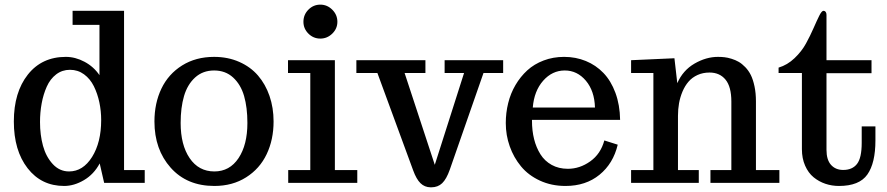

<svg xmlns="http://www.w3.org/2000/svg" viewBox="-20 -781 3790 820"><path d="M405.8 -83Q380.9 -36.6 338.6 -11.7Q296.4 13.2 253.9 13.2Q156.7 13.2 97.9 -62.5Q39.1 -138.2 39.1 -262.2Q39.1 -386.7 98.9 -462.4Q158.7 -538.1 261.2 -538.1Q301.8 -538.1 341.1 -517.1Q380.4 -496.1 404.8 -460V-674.8H290V-734.9H509.8V-54.7H598.1V0H424.8ZM278.8 -482.9Q245.6 -482.9 220 -463.4Q194.3 -443.8 179.7 -410.9Q165 -377.9 158 -339.6Q150.9 -301.3 150.9 -259.8Q150.9 -205.1 163.6 -158.4Q176.3 -111.8 205.3 -80.3Q234.4 -48.8 274.9 -48.8Q334.5 -48.8 373.3 -110.8Q412.1 -172.9 412.1 -268.1Q412.1 -307.1 404.3 -344Q396.5 -380.9 380.9 -412.6Q365.2 -444.3 338.9 -463.6Q312.5 -482.9 278.8 -482.9Z M751.5 -255.9Q751.5 -162.1 790 -105.5Q828.6 -48.8 895.5 -48.8Q960.9 -48.8 998.8 -105.7Q1036.6 -162.6 1036.6 -255.9Q1036.6 -321.8 1022.5 -370.8Q1008.3 -419.9 975.6 -450Q942.9 -480 894.5 -480Q846.2 -480 813.2 -450Q780.3 -419.9 765.9 -370.6Q751.5 -321.3 751.5 -255.9ZM895.5 13.2Q778.3 13.2 709 -64.7Q639.6 -142.6 639.6 -262.2Q639.6 -340.3 669.4 -402.6Q699.2 -464.8 757.8 -501.5Q816.4 -538.1 894.5 -538.1Q953.1 -538.1 1001.5 -516.8Q1049.8 -495.6 1081.8 -458.5Q1113.8 -421.4 1131.1 -371.1Q1148.4 -320.8 1148.4 -262.2Q1148.4 -184.6 1118.9 -122.6Q1089.4 -60.5 1031.2 -23.7Q973.1 13.2 895.5 13.2Z M1275.9 -688Q1275.9 -718.3 1297.1 -739.7Q1318.4 -761.2 1348.1 -761.2Q1377.4 -761.2 1399.2 -739.5Q1420.9 -717.8 1420.9 -688Q1420.9 -658.7 1399.2 -637.5Q1377.4 -616.2 1348.1 -616.2Q1318.4 -616.2 1297.1 -637.5Q1275.9 -658.7 1275.9 -688ZM1410.2 -523.9V-54.7H1505.9V0H1210.9V-54.7H1305.2V-469.2H1210V-523.9Z M1818.8 19Q1793.5 18.6 1775.9 1.5Q1758.3 -15.6 1744.6 -53.2L1591.8 -469.2H1502V-523.9H1796.9V-469.2H1708L1836.9 -77.1L1961.9 -469.2H1878.9V-523.9H2128.9V-469.2H2044.9L1900.9 -56.2Q1886.7 -16.1 1868.4 1.5Q1850.1 19 1821.8 19Z M2255.4 -321.8H2521Q2519 -392.6 2482.2 -436.3Q2445.3 -480 2392.1 -480Q2338.4 -480 2299.8 -436.3Q2261.2 -392.6 2255.4 -321.8ZM2140.1 -255.4Q2140.1 -299.3 2150.4 -340.8Q2160.6 -382.3 2181.6 -418Q2202.6 -453.6 2231.9 -480.5Q2261.2 -507.3 2301.8 -522.7Q2342.3 -538.1 2389.2 -538.1Q2439 -538.1 2481.9 -520.5Q2524.9 -502.9 2557.1 -469.5Q2589.4 -436 2608.4 -384.5Q2627.4 -333 2628.4 -269H2252V-265.1Q2252 -223.1 2261 -187Q2270 -150.9 2288.1 -122.1Q2306.2 -93.3 2336.2 -76.7Q2366.2 -60.1 2405.3 -60.1Q2456.1 -60.1 2500.7 -91.8Q2545.4 -123.5 2561 -181.2L2618.2 -163.1Q2599.1 -82.5 2540.5 -34.7Q2481.9 13.2 2395 13.2Q2335.4 13.2 2286.1 -9.5Q2236.8 -32.2 2205.3 -70.3Q2173.8 -108.4 2157 -156Q2140.1 -203.6 2140.1 -255.4Z M2964.4 0H2675.3V-54.7H2770.5V-469.2H2675.3V-523.9L2860.4 -532.2L2872.6 -425.8Q2896.5 -480.5 2946 -509.3Q2995.6 -538.1 3046.4 -538.1Q3061 -538.1 3074.2 -536.6Q3087.4 -535.2 3104.2 -530Q3121.1 -524.9 3135 -516.8Q3148.9 -508.8 3163.1 -494.1Q3177.2 -479.5 3186.8 -460.2Q3196.3 -440.9 3202.4 -412.1Q3208.5 -383.3 3208.5 -348.1V-54.7H3308.6V0H3014.2V-54.7H3103.5V-347.2Q3103.5 -410.6 3078.6 -440.9Q3053.7 -471.2 3010.3 -471.2Q2981.9 -471.2 2959 -460.7Q2936 -450.2 2920.7 -432.4Q2905.3 -414.6 2895 -390.4Q2884.8 -366.2 2880.1 -340.3Q2875.5 -314.5 2875.5 -286.1V-54.7H2964.4Z M3305.2 -492.2Q3342.8 -503.4 3373.3 -532.5Q3403.8 -561.5 3422.1 -595Q3440.4 -628.4 3454.3 -660.4Q3468.3 -692.4 3478.8 -713.6Q3489.3 -734.9 3497.1 -734.9Q3502.4 -734.9 3506.1 -730.5Q3509.8 -726.1 3509.8 -717.8V-523.9H3702.1V-468.3H3509.8V-141.1Q3509.8 -98.1 3529.3 -76.7Q3548.8 -55.2 3581.1 -55.2Q3620.1 -55.2 3640.1 -80.8Q3660.2 -106.4 3660.2 -170.9V-241.2H3718.8V-181.2Q3718.8 -84.5 3684.3 -35.6Q3649.9 13.2 3563 13.2Q3532.7 13.2 3505.1 3.9Q3477.5 -5.4 3454.8 -23.9Q3432.1 -42.5 3418.5 -73.5Q3404.8 -104.5 3404.8 -144V-469.2H3305.2Z"/></svg>

Font: Trocchi
Style: Regular
Weight: 400
Designer: vernon adams
Version: Version 1.0; ttfautohint (v0.8) -l 6 -r 50 -G 100